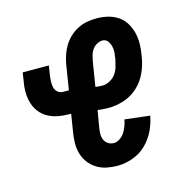

<svg xmlns="http://www.w3.org/2000/svg" viewBox="-85 -608 671 696"><g transform="rotate(-15 250.0 -260.0)"><path d="M274 8Q253 8 233 4Q213 0 196 -10.5Q179 -21 167 -37Q155 -53 149.5 -72.5Q144 -92 144.5 -113Q145 -134 149 -156L159 -218H150Q130 -218 109.5 -222Q89 -226 72 -235.5Q55 -245 43 -260.5Q31 -276 25.5 -294.5Q20 -313 19.5 -333.5Q19 -354 23 -375L28 -408H126L121 -375Q119 -363 118.5 -351.5Q118 -340 120 -329Q122 -318 130.5 -310Q139 -302 151 -302H173L188 -396Q191 -413 197 -430.5Q203 -448 212.5 -463.5Q222 -479 236 -492Q250 -505 267 -513.5Q284 -522 302 -525Q320 -528 337 -528Q359 -528 379.5 -523Q400 -518 417 -506.5Q434 -495 444.5 -477.5Q455 -460 460 -440Q465 -420 464.5 -398Q464 -376 460 -354Q456 -325 443.5 -296Q431 -267 408 -245Q385 -223 355 -213Q325 -203 295 -203Q285 -203 275 -204Q265 -205 255 -206L244 -142Q242 -130 242 -118.5Q242 -107 246.5 -97Q251 -87 260.5 -81Q270 -75 282 -75Q293 -75 304.5 -83Q316 -91 322.5 -101.5Q329 -112 333.5 -124Q338 -136 340 -148L434 -137Q429 -109 416 -82Q403 -55 381.5 -34Q360 -13 331 -2.5Q302 8 274 8ZM296 -287Q309 -287 323 -294.5Q337 -302 345.5 -314Q354 -326 358 -340Q362 -354 365 -368Q367 -380 368 -392Q369 -404 366 -415.5Q363 -427 356 -436Q349 -445 337 -445Q326 -445 315.5 -439Q305 -433 298.5 -423.5Q292 -414 289 -403.5Q286 -393 284 -382L269 -289Q275 -288 282 -287.5Q289 -287 296 -287Z"/></g></svg>

Font: Iosevka Term Curly
Style: Bold Italic
Weight: 700
Italic angle: -9°
Designer: Belleve Invis
Foundry: Belleve Invis
Version: Version 32.3.0